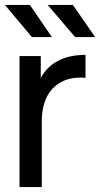

<svg xmlns="http://www.w3.org/2000/svg" viewBox="-23 -757 405 777"><path d="M212 -511C181.3 -495 158 -471.7 142 -441V-530H56V0H146V-264C146 -321.3 160 -365.5 188 -396.5C216 -427.5 254.3 -443 303 -443C311 -443 317.7 -442.7 323 -442V-535C279.7 -535 242.7 -527 212 -511ZM-3 -737 106 -607H187L98 -737ZM170 -737 281 -607H362L272 -737Z"/></svg>

Font: Rookery
Style: Regular
Weight: 400
Designer: Ryan Kimball / Julieta Ulanovsky
Foundry: Motorola Mobility LLC.
Version: Version 1.0